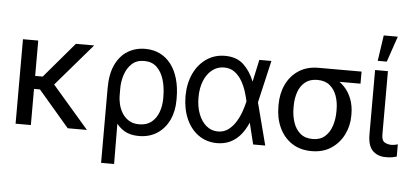

<svg xmlns="http://www.w3.org/2000/svg" viewBox="-59 -902 2643 1236"><g transform="rotate(5 1262.0 -284.0)"><path d="M160.2 -545.9V0H61.5V-545.9ZM521.5 -545.9 252.9 -233.4H127L111.3 -317.4H209L403.3 -545.9ZM398.4 0 195.3 -237.3 257.8 -306.6 522.5 0Z M631.8 203.1V-280.3Q631.8 -371.6 660.6 -432.1Q689.5 -492.7 739.3 -522.7Q789.1 -552.7 851.6 -552.7Q905.3 -552.7 947.8 -531.5Q990.2 -510.3 1019.8 -470.9Q1049.3 -431.6 1064.7 -376.7Q1080.1 -321.8 1080.1 -253.9V-244.1Q1080.6 -170.4 1053.5 -113Q1026.4 -55.7 976.6 -22.9Q926.8 9.8 858.4 9.8Q803.2 9.8 765.4 -12.2Q727.5 -34.2 701.9 -74.7Q676.3 -115.2 657.2 -170.9L712.9 -240.2Q712.9 -214.8 719.7 -184.6Q726.6 -154.3 742.9 -127.2Q759.3 -100.1 786.6 -82.8Q814 -65.4 854.5 -65.4Q902.3 -65.4 933.1 -90.1Q963.9 -114.7 979 -155.5Q994.1 -196.3 994.1 -244.1V-253.9Q994.1 -316.9 978.8 -366.7Q963.4 -416.5 932.1 -445.6Q900.9 -474.6 851.6 -474.6Q802.2 -474.6 771.5 -445.6Q740.7 -416.5 726.6 -372.1Q712.4 -327.6 712.9 -281.2L715.8 203.1Z M1362.3 11.7Q1293.9 10.7 1242.9 -25.9Q1191.9 -62.5 1164.1 -126.2Q1136.2 -189.9 1135.7 -272.5Q1136.2 -355 1165.8 -418Q1195.3 -481 1247.6 -516.8Q1299.8 -552.7 1367.2 -552.7Q1442.4 -552.7 1487.1 -510.7Q1531.7 -468.8 1557.6 -403.3H1590.8L1603.5 -274.4L1674.8 0H1596.7L1529.3 -274.4Q1523.9 -300.3 1513.2 -334.7Q1502.4 -369.1 1483.9 -401.6Q1465.3 -434.1 1436.8 -455.8Q1408.2 -477.5 1367.2 -477.5Q1324.2 -477.5 1290.8 -451.2Q1257.3 -424.8 1238.5 -378.4Q1219.7 -332 1219.7 -271.5Q1219.7 -212.4 1237.5 -165.3Q1255.4 -118.2 1287.6 -91.1Q1319.8 -64 1362.3 -63.5Q1401.9 -63.5 1430.7 -85.4Q1459.5 -107.4 1479.5 -140.6Q1499.5 -173.8 1511.5 -209.2Q1523.4 -244.6 1529.3 -271.5L1588.9 -545.9H1667L1603.5 -271.5L1590.8 -137.7H1562.5Q1543.9 -93.8 1516.4 -60.1Q1488.8 -26.4 1450.7 -7.3Q1412.6 11.7 1362.3 11.7Z M1737.3 -258.8V-269.5Q1737.3 -342.8 1765.4 -401.4Q1793.5 -460 1846.2 -494.1Q1898.9 -528.3 1972.7 -528.3Q1988.3 -526.9 2001.5 -517.6Q2014.6 -508.3 2030.5 -496.3Q2046.4 -484.4 2070.3 -474.6Q2113.8 -457 2145 -424.3Q2176.3 -391.6 2193.1 -347.2Q2210 -302.7 2210 -249V-238.3Q2210 -174.8 2182.1 -117.9Q2154.3 -61 2101.8 -25.6Q2049.3 9.8 1974.6 9.8Q1899.9 9.8 1846.7 -25.6Q1793.5 -61 1765.4 -121.8Q1737.3 -182.6 1737.3 -258.8ZM1835 -269.5V-258.8Q1835 -207.5 1849.4 -164.3Q1863.8 -121.1 1894.5 -94.7Q1925.3 -68.4 1974.6 -68.4Q2022.9 -68.4 2053.2 -94.7Q2083.5 -121.1 2097.9 -164.3Q2112.3 -207.5 2112.3 -258.8V-269.5Q2112.3 -318.4 2097.7 -359.4Q2083 -400.4 2052.5 -425.3Q2022 -450.2 1972.7 -450.2Q1924.3 -450.2 1893.8 -425.3Q1863.3 -400.4 1849.1 -359.4Q1835 -318.4 1835 -269.5ZM2251 -528.3V-450.2H1972.7V-528.3Z M2336.9 -545.9H2419.9V-134.8Q2420.4 -96.7 2440.4 -85.9Q2460.4 -75.2 2482.4 -75.2Q2493.7 -75.2 2506.3 -77.6Q2519 -80.1 2524.4 -82V-2.9Q2513.7 0.5 2496.3 3.9Q2479 7.3 2453.1 6.8Q2402.8 7.3 2369.6 -24.4Q2336.4 -56.2 2336.9 -134.8ZM2348.6 -606.4 2373 -772.5H2463.9L2407.2 -606.4Z"/></g></svg>

Font: Inter Tight
Style: Regular
Weight: 400
Designer: Rasmus Andersson
Foundry: rsms
Version: Version 3.002